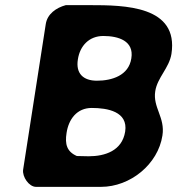

<svg xmlns="http://www.w3.org/2000/svg" viewBox="-20 -727 690 747"><path d="M236 -707C199 -697 164 -673 158 -633L70 -67C66 -39 93 0 120 0H373C487 0 595 -88 612 -200C623 -270 574 -309 584 -372C592 -425 638 -462 647 -517C676 -705 464 -707 329 -707ZM239 -210C247 -263 279 -307 337 -307C398 -307 479 -293 467 -215C455 -140 388 -119 325 -119C318 -119 286 -120 279 -120C240 -137 232 -166 239 -210ZM283 -496C291 -549 327 -587 382 -587C441 -587 502 -568 491 -500C481 -433 415 -413 357 -413C304 -413 274 -441 283 -496Z"/></svg>

Font: Asimov Print
Style: Regular
Weight: 500
Designer: Google
Version: Version 2.000980: 2014